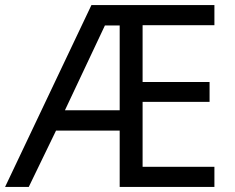

<svg xmlns="http://www.w3.org/2000/svg" viewBox="-21 -734 922 754"><path d="M821 0H449V-221H199L92 0H-1L338 -714H821V-635H539V-412H802V-334H539V-79H821ZM234 -301H449V-634H391Z"/></svg>

Font: Noto Sans Gurmukhi
Style: Regular
Weight: 400
Designer: Jelle Bosma - Monotype Design Team
Foundry: Monotype Imaging Inc.
Version: Version 2.003